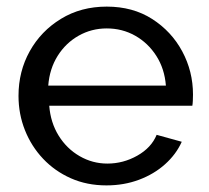

<svg xmlns="http://www.w3.org/2000/svg" viewBox="-20 -551 631 581"><path d="M36 -261Q36 -335 70 -396Q104 -457 164.5 -494Q225 -531 303 -531Q382 -531 440.5 -493.5Q499 -456 531.5 -395.5Q564 -335 564 -265Q564 -255 563.5 -245.5Q563 -236 562 -231H129Q133 -180 157.5 -140.5Q182 -101 221 -78.5Q260 -56 305 -56Q353 -56 395.5 -80Q438 -104 454 -143L530 -122Q513 -84 479.5 -54Q446 -24 400.5 -7Q355 10 302 10Q243 10 194.5 -11.5Q146 -33 110.5 -70.5Q75 -108 55.5 -157Q36 -206 36 -261ZM482 -292Q478 -343 453 -382Q428 -421 389 -443Q350 -465 303 -465Q257 -465 218 -443Q179 -421 154.5 -382Q130 -343 126 -292Z"/></svg>

Font: YasnoRaleway Medium
Style: Regular
Weight: 500
Designer: Matt McInerney, Pablo Impallari, Rodrigo Fuenzalida
Foundry: Matt McInerney, Pablo Impallari, Rodrigo Fuenzalida
Version: Version 4.026